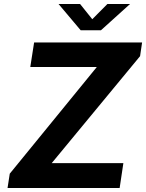

<svg xmlns="http://www.w3.org/2000/svg" viewBox="-20 -934 726 954"><path d="M17.5 0 28.5 -71 461 -601H130.5L149.5 -723H686L676 -655L237 -123.5H593L574.5 0ZM381 -783.5 271 -914H378L438.5 -838.5L513.5 -914H626L481.5 -783.5Z"/></svg>

Font: Public Sans
Style: Bold Italic
Weight: 700
Italic angle: -8°
Designer: The Public Sans project authors (U.S. Web Design System). Libre Franklin designed by Pablo Impallari and Rodrigo Fuenzal
Version: Version 1.008; ttfautohint (v1.8.1) -l 8 -r 50 -G 200 -x 14 